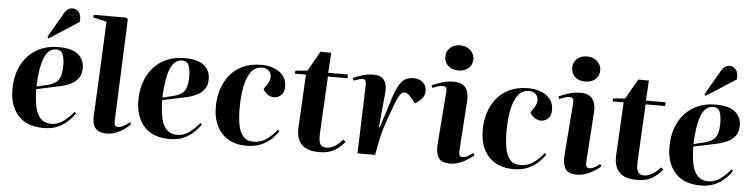

<svg xmlns="http://www.w3.org/2000/svg" viewBox="-48 -1032 5020 1280"><g transform="rotate(5 2462.5 -391.5)"><path d="M323 -532Q414 -532 454.5 -497Q495 -462 495 -408Q495 -364 475.5 -338Q456 -312 425 -297Q394 -282 360 -274.5Q326 -267 297 -261L198 -240Q200 -117 229.5 -67.5Q259 -18 317 -18Q360 -18 396.5 -44.5Q433 -71 466 -111L477 -101Q470 -91 454 -72Q438 -53 413 -33Q388 -13 352.5 0.5Q317 14 270 14Q156 14 98 -51Q40 -116 40 -224Q40 -315 74.5 -384.5Q109 -454 172.5 -493Q236 -532 323 -532ZM364 -415Q364 -459 352.5 -487Q341 -515 308 -515Q255 -515 228.5 -448.5Q202 -382 198 -257L272 -275Q303 -283 323.5 -296.5Q344 -310 354 -338Q364 -366 364 -415ZM339 -762Q348 -777 361 -787Q374 -797 393 -797Q419 -797 435.5 -776.5Q452 -756 449 -712L251 -584L242 -594Z M626 -728 534 -750 537 -767H755L766 -757L738 -79Q737 -56 742.5 -46Q748 -36 763 -36Q795 -36 838 -74L849 -62Q837 -49 813.5 -31Q790 -13 758 0.5Q726 14 690 14Q649 14 628 -1.5Q607 -17 600.5 -42Q594 -67 596 -95Z M1166 -532Q1257 -532 1297.5 -497Q1338 -462 1338 -408Q1338 -364 1318.5 -338Q1299 -312 1268 -297Q1237 -282 1203 -274.5Q1169 -267 1140 -261L1041 -240Q1043 -117 1072.5 -67.5Q1102 -18 1160 -18Q1203 -18 1239.5 -44.5Q1276 -71 1309 -111L1320 -101Q1313 -91 1297 -72Q1281 -53 1256 -33Q1231 -13 1195.5 0.5Q1160 14 1113 14Q999 14 941 -51Q883 -116 883 -224Q883 -315 917.5 -384.5Q952 -454 1015.5 -493Q1079 -532 1166 -532ZM1207 -415Q1207 -459 1195.5 -487Q1184 -515 1151 -515Q1098 -515 1071.5 -448.5Q1045 -382 1041 -257L1115 -275Q1146 -283 1166.5 -296.5Q1187 -310 1197 -338Q1207 -366 1207 -415Z M1681 -532Q1725 -532 1763 -518Q1801 -504 1825.5 -475Q1850 -446 1850 -401Q1850 -365 1830 -344.5Q1810 -324 1781 -324Q1759 -324 1738 -338.5Q1717 -353 1708 -373L1728 -402Q1749 -433 1748 -458.5Q1747 -484 1730 -499Q1713 -514 1687 -514Q1641 -514 1613 -477Q1585 -440 1572.5 -376.5Q1560 -313 1560 -231Q1560 -168 1569 -120Q1578 -72 1602 -44.5Q1626 -17 1670 -17Q1720 -17 1758.5 -44.5Q1797 -72 1827 -111L1838 -101Q1827 -84 1801.5 -56.5Q1776 -29 1732.5 -7.5Q1689 14 1625 14Q1523 14 1462 -49.5Q1401 -113 1401 -231Q1401 -287 1417.5 -341Q1434 -395 1467.5 -438Q1501 -481 1554.5 -506.5Q1608 -532 1681 -532Z M1909 -513 1989 -520 2064 -653H2136L2128 -518H2260L2259 -493H2128L2108 -108Q2106 -62 2116.5 -41Q2127 -20 2158 -20Q2188 -20 2213.5 -36Q2239 -52 2267 -83L2283 -69Q2256 -35 2217 -10.5Q2178 14 2112 14Q2032 14 1995 -25Q1958 -64 1962 -139L1981 -493H1906Z M2384 -459Q2384 -476 2380 -486.5Q2376 -497 2361 -497Q2352 -497 2338.5 -493.5Q2325 -490 2301 -481L2294 -498Q2318 -510 2356.5 -521Q2395 -532 2429 -532Q2482 -532 2502.5 -501.5Q2523 -471 2518 -417L2496 -187H2502L2568 -394Q2590 -463 2618 -497.5Q2646 -532 2699 -532Q2737 -532 2761 -510.5Q2785 -489 2785 -456Q2785 -424 2767 -402.5Q2749 -381 2722 -366L2689 -405Q2665 -432 2648 -432Q2639 -432 2629 -425.5Q2619 -419 2607 -397.5Q2595 -376 2579 -330Q2559 -278 2546.5 -242Q2534 -206 2526 -179.5Q2518 -153 2512.5 -130Q2507 -107 2502 -81L2487 0H2369Z M2896 -694Q2896 -729 2921.5 -753Q2947 -777 2990 -777Q3030 -777 3057 -752.5Q3084 -728 3084 -693Q3084 -655 3058 -632Q3032 -609 2991 -609Q2947 -609 2921.5 -633Q2896 -657 2896 -694ZM2923 -458Q2925 -478 2919.5 -487.5Q2914 -497 2898 -497Q2871 -497 2828 -478L2822 -495Q2845 -506 2884.5 -519Q2924 -532 2967 -532Q3022 -532 3046 -501Q3070 -470 3067 -414L3045 -86Q3043 -59 3047.5 -47.5Q3052 -36 3069 -36Q3085 -36 3103 -46Q3121 -56 3137 -70L3148 -56Q3137 -45 3112.5 -28.5Q3088 -12 3056 1Q3024 14 2989 14Q2928 14 2910 -19.5Q2892 -53 2896 -110Z M3467 -532Q3511 -532 3549 -518Q3587 -504 3611.5 -475Q3636 -446 3636 -401Q3636 -365 3616 -344.5Q3596 -324 3567 -324Q3545 -324 3524 -338.5Q3503 -353 3494 -373L3514 -402Q3535 -433 3534 -458.5Q3533 -484 3516 -499Q3499 -514 3473 -514Q3427 -514 3399 -477Q3371 -440 3358.5 -376.5Q3346 -313 3346 -231Q3346 -168 3355 -120Q3364 -72 3388 -44.5Q3412 -17 3456 -17Q3506 -17 3544.5 -44.5Q3583 -72 3613 -111L3624 -101Q3613 -84 3587.5 -56.5Q3562 -29 3518.5 -7.5Q3475 14 3411 14Q3309 14 3248 -49.5Q3187 -113 3187 -231Q3187 -287 3203.5 -341Q3220 -395 3253.5 -438Q3287 -481 3340.5 -506.5Q3394 -532 3467 -532Z M3745 -694Q3745 -729 3770.5 -753Q3796 -777 3839 -777Q3879 -777 3906 -752.5Q3933 -728 3933 -693Q3933 -655 3907 -632Q3881 -609 3840 -609Q3796 -609 3770.5 -633Q3745 -657 3745 -694ZM3772 -458Q3774 -478 3768.5 -487.5Q3763 -497 3747 -497Q3720 -497 3677 -478L3671 -495Q3694 -506 3733.5 -519Q3773 -532 3816 -532Q3871 -532 3895 -501Q3919 -470 3916 -414L3894 -86Q3892 -59 3896.5 -47.5Q3901 -36 3918 -36Q3934 -36 3952 -46Q3970 -56 3986 -70L3997 -56Q3986 -45 3961.5 -28.5Q3937 -12 3905 1Q3873 14 3838 14Q3777 14 3759 -19.5Q3741 -53 3745 -110Z M4035 -513 4115 -520 4190 -653H4262L4254 -518H4386L4385 -493H4254L4234 -108Q4232 -62 4242.5 -41Q4253 -20 4284 -20Q4314 -20 4339.5 -36Q4365 -52 4393 -83L4409 -69Q4382 -35 4343 -10.5Q4304 14 4238 14Q4158 14 4121 -25Q4084 -64 4088 -139L4107 -493H4032Z M4720 -532Q4811 -532 4851.5 -497Q4892 -462 4892 -408Q4892 -364 4872.5 -338Q4853 -312 4822 -297Q4791 -282 4757 -274.5Q4723 -267 4694 -261L4595 -240Q4597 -117 4626.5 -67.5Q4656 -18 4714 -18Q4757 -18 4793.5 -44.5Q4830 -71 4863 -111L4874 -101Q4867 -91 4851 -72Q4835 -53 4810 -33Q4785 -13 4749.5 0.5Q4714 14 4667 14Q4553 14 4495 -51Q4437 -116 4437 -224Q4437 -315 4471.5 -384.5Q4506 -454 4569.5 -493Q4633 -532 4720 -532ZM4761 -415Q4761 -459 4749.5 -487Q4738 -515 4705 -515Q4652 -515 4625.5 -448.5Q4599 -382 4595 -257L4669 -275Q4700 -283 4720.5 -296.5Q4741 -310 4751 -338Q4761 -366 4761 -415ZM4736 -762Q4745 -777 4758 -787Q4771 -797 4790 -797Q4816 -797 4832.5 -776.5Q4849 -756 4846 -712L4648 -584L4639 -594Z"/></g></svg>

Font: Literata 72pt
Style: Bold Italic
Weight: 700
Italic angle: -2°
Designer: Latin by Veronika Burian and Jose Scaglione. Greek by Irene Vlachou. Cyrillic by Vera Evstafieva
Foundry: TypeTogether
Version: Version 3.002